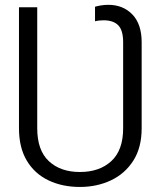

<svg xmlns="http://www.w3.org/2000/svg" viewBox="-20 -757 658 788"><path d="M307.9 10.3Q235.8 10.3 179.2 -16.7Q122.5 -43.7 90.2 -97.3Q57.9 -150.9 57.9 -230.5V-727.3H132.8V-230.5Q132.8 -139.9 180.6 -95.5Q228.3 -51.1 307.9 -51.1Q388.5 -51.1 437 -95.9Q485.4 -140.6 485.4 -230.5V-583.5Q485.4 -632.5 465.4 -653.1Q445.3 -673.7 405.2 -673.7Q397.4 -673.7 387.8 -672.8Q378.2 -671.9 370 -669.7V-729.4Q380.7 -732.6 395.1 -734.9Q409.4 -737.2 424.4 -737.2Q485.1 -737.2 523.3 -697.6Q561.4 -658 561.4 -583.5V-230.5Q561.4 -151.3 527.2 -97.7Q492.9 -44 435.4 -16.9Q377.8 10.3 307.9 10.3Z"/></svg>

Font: Inter Zeller Light
Style: Regular
Weight: 300
Designer: Rasmus Andersson; Joe Bland
Foundry: zeller
Version: Version 3.015;git-dec3a8cb1